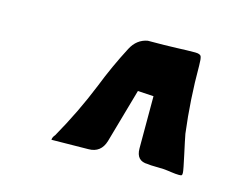

<svg xmlns="http://www.w3.org/2000/svg" viewBox="-51 -957 501 398"><g transform="rotate(15 200.0 -758.0)"><path d="M358 -631Q351 -631 341 -632.5Q331 -634 324 -634.5Q317 -635 306.5 -635Q296 -635 290 -636Q265 -636 265 -663V-775L231 -777L198 -661Q190 -634 163 -634L84 -633Q84 -636 85.5 -639Q87 -642 89 -644Q123 -704 148 -766Q166 -812 189 -856Q201 -879 224 -883Q263 -883 286 -884Q309 -885 325 -885Q336 -885 338 -880Q340 -875 340 -861Q340 -788 349 -717Q350 -711 352.5 -699.5Q355 -688 358 -674Q361 -660 363 -650Q365 -640 365 -637Q365 -633 364 -632Q363 -631 358 -631Z"/></g></svg>

Font: Bangerz
Style: Regular
Weight: 400
Designer: vernon adams
Foundry: Vernon Adams
Version: Version 2.10;February 7, 2025;FontCreator 13.0.0.2683 64-bit